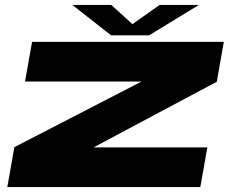

<svg xmlns="http://www.w3.org/2000/svg" viewBox="-20 -755 956 775"><path d="M9.5 0 38 -161 551.5 -426H81L109.5 -586H883.5L855 -425L357.5 -160H817L788.5 0ZM428.5 -612.5 272 -735H429.5L514.5 -657.5L624 -735H782.5L582 -612.5Z"/></svg>

Font: Anybody UltraExpanded ExtraBold
Style: Italic
Weight: 800
Width: 9
Italic angle: -10°
Designer: Tyler Finck
Foundry: Etcetera Type Company
Version: Version 1.010; ttfautohint (v1.8.3) -l 8 -r 50 -G 200 -x 14 